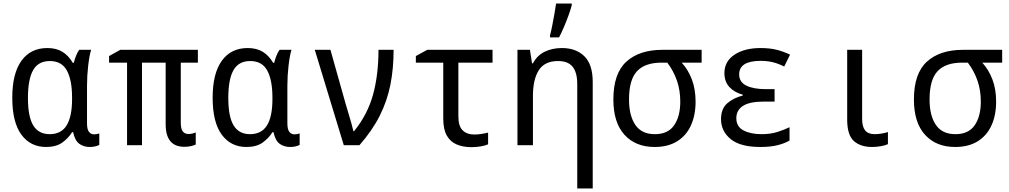

<svg xmlns="http://www.w3.org/2000/svg" viewBox="-20 -816 5670 1079"><path d="M239 10Q151 10 100 -59.5Q49 -129 49 -267Q49 -403 100.5 -474.5Q152 -546 246 -546Q296 -546 330.5 -525Q365 -504 389 -463H395Q399 -481 407 -501.5Q415 -522 425 -536H492Q482 -503 475.5 -446.5Q469 -390 469 -334V-122Q469 -89 480 -75Q491 -61 509 -61Q516 -61 524.5 -62.5Q533 -64 538 -66V-2Q531 3 516 6.5Q501 10 484 10Q450 10 425.5 -8Q401 -26 391 -73H385Q364 -39 329.5 -14.5Q295 10 239 10ZM259 -62Q324 -62 354.5 -111.5Q385 -161 385 -259V-267Q385 -366 356 -419.5Q327 -473 260 -473Q195 -473 166 -421.5Q137 -370 137 -266Q137 -160 167 -111Q197 -62 259 -62Z M1016 9Q911 9 911 -118V-464H778V0H694V-464H593V-501L656 -536H1092V-464H996V-127Q996 -91 1007.5 -77Q1019 -63 1039 -63Q1050 -63 1061 -65.5Q1072 -68 1080 -72V-4Q1071 1 1054 5Q1037 9 1016 9Z M1365 10Q1277 10 1226 -59.5Q1175 -129 1175 -267Q1175 -403 1226.5 -474.5Q1278 -546 1372 -546Q1422 -546 1456.5 -525Q1491 -504 1515 -463H1521Q1525 -481 1533 -501.5Q1541 -522 1551 -536H1618Q1608 -503 1601.5 -446.5Q1595 -390 1595 -334V-122Q1595 -89 1606 -75Q1617 -61 1635 -61Q1642 -61 1650.5 -62.5Q1659 -64 1664 -66V-2Q1657 3 1642 6.5Q1627 10 1610 10Q1576 10 1551.5 -8Q1527 -26 1517 -73H1511Q1490 -39 1455.5 -14.5Q1421 10 1365 10ZM1385 -62Q1450 -62 1480.5 -111.5Q1511 -161 1511 -259V-267Q1511 -366 1482 -419.5Q1453 -473 1386 -473Q1321 -473 1292 -421.5Q1263 -370 1263 -266Q1263 -160 1293 -111Q1323 -62 1385 -62Z M1912 0 1749 -536H1837L1922 -234Q1929 -209 1938 -180Q1947 -151 1954.5 -124Q1962 -97 1966 -79H1970Q2046 -173 2076.5 -284.5Q2107 -396 2107 -536H2192Q2192 -431 2174 -340Q2156 -249 2114 -165.5Q2072 -82 2000 0Z M2629 11Q2583 11 2547 -4Q2511 -19 2491 -54Q2471 -89 2471 -150V-464H2317V-501L2381 -536H2748V-464H2556V-162Q2556 -107 2580 -83.5Q2604 -60 2646 -60Q2665 -60 2686.5 -63.5Q2708 -67 2723 -71V-5Q2709 2 2682.5 6.5Q2656 11 2629 11Z M2888 0V-536H2958L2970 -460H2975Q2998 -504 3040.5 -525Q3083 -546 3138 -546Q3217 -546 3264 -500Q3311 -454 3311 -355V243H3224V-343Q3224 -409 3198 -441Q3172 -473 3116 -473Q3041 -473 3008 -421.5Q2975 -370 2975 -276V0ZM3071 -618Q3077 -639 3083.5 -672.5Q3090 -706 3096 -739.5Q3102 -773 3105 -796H3193V-786Q3187 -763 3175.5 -731Q3164 -699 3150 -666Q3136 -633 3122 -606H3071Z M3659 10Q3552 10 3489.5 -58.5Q3427 -127 3427 -257Q3427 -403 3500 -469.5Q3573 -536 3703 -536H3923V-464H3811Q3847 -425 3868 -370Q3889 -315 3889 -245Q3889 -169 3863 -111.5Q3837 -54 3785.5 -22Q3734 10 3659 10ZM3660 -62Q3734 -62 3768.5 -112Q3803 -162 3803 -245Q3803 -309 3784 -363.5Q3765 -418 3730 -464H3698Q3605 -464 3560 -416Q3515 -368 3515 -257Q3515 -166 3550.5 -114Q3586 -62 3660 -62Z M4253 10Q4140 10 4086 -34.5Q4032 -79 4032 -146Q4032 -205 4067 -235.5Q4102 -266 4154 -279V-284Q4106 -297 4078.5 -327.5Q4051 -358 4051 -405Q4051 -471 4107.5 -508.5Q4164 -546 4254 -546Q4305 -546 4343.5 -536.5Q4382 -527 4420 -509L4387 -442Q4356 -458 4324.5 -466Q4293 -474 4255 -474Q4134 -474 4134 -398Q4134 -355 4174 -335Q4214 -315 4285 -315H4333V-245H4271Q4193 -245 4155.5 -221Q4118 -197 4118 -152Q4118 -104 4158.5 -83Q4199 -62 4259 -62Q4309 -62 4347.5 -74Q4386 -86 4417 -101V-26Q4387 -9 4347.5 0.5Q4308 10 4253 10Z M4881 10Q4816 10 4778.5 -23.5Q4741 -57 4741 -144V-536H4825V-147Q4825 -104 4842 -83Q4859 -62 4896 -62Q4916 -62 4937.5 -66Q4959 -70 4970 -74V-6Q4956 1 4931 5.5Q4906 10 4881 10Z M5348 10Q5241 10 5178.5 -58.5Q5116 -127 5116 -257Q5116 -403 5189 -469.5Q5262 -536 5392 -536H5612V-464H5500Q5536 -425 5557 -370Q5578 -315 5578 -245Q5578 -169 5552 -111.5Q5526 -54 5474.5 -22Q5423 10 5348 10ZM5349 -62Q5423 -62 5457.5 -112Q5492 -162 5492 -245Q5492 -309 5473 -363.5Q5454 -418 5419 -464H5387Q5294 -464 5249 -416Q5204 -368 5204 -257Q5204 -166 5239.5 -114Q5275 -62 5349 -62Z"/></svg>

Font: Noto Sans Mono SemiCondensed
Style: Regular
Weight: 400
Width: 4
Designer: Monotype Design Team
Foundry: Monotype Imaging Inc.
Version: Version 2.014